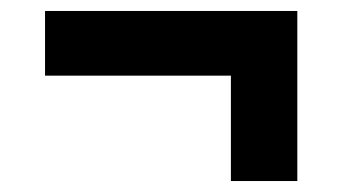

<svg xmlns="http://www.w3.org/2000/svg" viewBox="-20 -384 640 350"><path d="M522 -54V-364H62.1V-246.1H400.9V-54Z"/></svg>

Font: Margiela Mono Bold
Style: Regular
Weight: 700
Designer: Mike Abbink, Paul van der Laan, Pieter van Rosmalen
Foundry: Bold Monday
Version: Version 2.003 2021